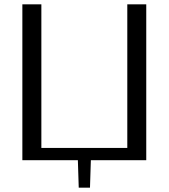

<svg xmlns="http://www.w3.org/2000/svg" viewBox="-20 -735 774 881"><path d="M82.6 -715V0H651.1V-715H564.1V-56.2H169.8V-715ZM337.3 0H396.9L392.9 126H341.3Z"/></svg>

Font: Russolo 10pt ExtraLight
Style: Regular
Weight: 200
Designer: Micah Stupak-Hahn
Version: Version 1.000